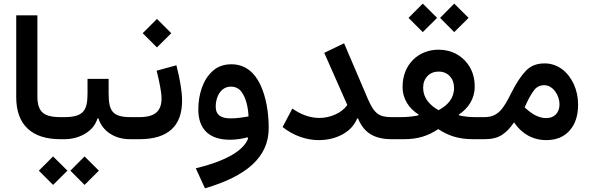

<svg xmlns="http://www.w3.org/2000/svg" viewBox="-20 -754 3201 1040"><path d="M67.9 -227.1C67.9 -76.2 154.3 0 306.6 0H307.1V-119.6H306.6C260.3 -119.6 228 -127.9 210 -145C191.9 -161.6 182.6 -189.9 182.6 -229.5V-670.9H67.9Z M568.4 -326.7H454.1V-250.5C454.1 -158.2 435.1 -119.6 328.1 -119.6H307.1C294.9 -119.6 289.1 -99.6 289.1 -60.1C289.1 -20 294.9 0 307.1 0H328.1C369.6 0 407.2 -9.8 440.9 -29.8C474.6 -49.8 497.1 -77.1 508.3 -112.8H513.2C524.4 -77.1 545.9 -49.8 576.7 -29.8C607.4 -9.8 643.6 0 685.1 0H713.9V-119.6H686.5C585.4 -119.6 568.4 -157.2 568.4 -250.5ZM267.6 247.6 345.2 170.4 267.6 93.3 190.4 170.4ZM438 247.6 515.6 170.4 438 93.3 361.3 170.4Z M828.6 -371.1C844.2 -307.1 855 -253.9 855 -220.7C855 -152.8 820.3 -119.6 734.9 -119.6H713.9C701.7 -119.6 695.8 -99.6 695.8 -60.1C695.8 -20 701.7 0 713.9 0H734.9C891.6 0 966.3 -72.3 966.3 -209C966.3 -259.3 954.6 -325.7 935.5 -400.4ZM830.1 -497.1 907.7 -574.2 830.1 -651.4 752.9 -574.2Z M1324.2 -4.4C1312 29.3 1280.8 60.5 1230.5 88.9C1179.7 116.7 1116.2 139.6 1040.5 157.7L1090.3 266.1C1314.5 200.2 1435.5 98.1 1435.5 -60.1C1435.5 -144.5 1421.4 -230 1389.6 -296.4C1357.9 -362.8 1307.1 -405.8 1233.4 -405.8C1192.9 -405.8 1159.7 -394 1133.3 -370.6C1106.4 -346.7 1086.9 -316.4 1073.7 -279.3C1060.5 -241.7 1054.2 -202.1 1054.2 -160.6C1054.2 -51.3 1117.2 2.9 1224.6 2.9C1259.3 2.9 1293 -2.4 1320.3 -10.3ZM1326.2 -123.5C1297.4 -118.2 1264.6 -112.8 1229 -112.8C1179.7 -112.8 1148.4 -129.4 1148.4 -176.8C1148.4 -229.5 1175.8 -284.7 1230.5 -284.7C1253.4 -284.7 1272 -276.4 1285.6 -259.8C1312.5 -226.1 1324.2 -172.4 1326.2 -123.5Z M1736.3 -467.8 1861.3 -185.1C1844.2 -162.1 1822.3 -145 1794.9 -133.3C1767.1 -121.1 1738.8 -115.2 1710 -115.2C1660.2 -115.2 1611.3 -132.3 1563.5 -166L1510.7 -65.9C1570.8 -18.6 1639.6 4.9 1706.5 4.9C1753.9 4.9 1796.9 -5.4 1835 -25.9C1872.6 -46.4 1899.4 -75.2 1914.6 -112.3H1919.4C1952.1 -31.7 2011.7 0 2102.1 0H2107.4V-119.6H2102.1C2035.2 -119.6 2007.8 -136.2 1972.7 -217.8L1843.8 -519.5Z M2270 -580.1 2347.7 -657.2 2270 -734.4 2192.9 -657.2ZM2440.4 -580.1 2518.1 -657.2 2440.4 -734.4 2363.8 -657.2ZM2160.6 -283.7C2160.6 -216.8 2195.8 -166.5 2247.1 -133.8L2245.6 -128.9C2216.3 -123 2186.5 -119.6 2153.8 -119.6H2107.4C2095.2 -119.6 2088.9 -99.6 2088.9 -60.1C2088.9 -20 2095.2 0 2107.4 0H2168.5C2247.1 0 2301.8 -20 2354 -54.7C2406.7 -20 2461.9 0 2542 0H2605V-119.6H2551.3C2521.5 -119.6 2493.2 -123 2467.3 -128.9L2465.3 -133.3C2516.1 -167 2551.3 -218.3 2551.3 -284.7C2551.3 -324.7 2542.5 -359.9 2524.9 -390.1C2489.7 -450.2 2428.2 -484.9 2356 -484.9C2246.6 -484.9 2160.6 -405.3 2160.6 -283.7ZM2355.5 -157.2C2306.6 -184.6 2272 -224.1 2272 -278.3C2272 -304.2 2279.8 -325.2 2295.4 -341.8C2310.5 -357.9 2331.1 -366.2 2356 -366.2C2380.9 -366.2 2400.9 -357.9 2416.5 -341.3C2431.6 -324.7 2439.5 -303.7 2439.5 -278.3C2439.5 -221.7 2405.8 -184.1 2355.5 -157.2Z M2605 -119.6C2592.8 -119.6 2586.9 -99.6 2586.9 -60.1C2586.9 -20 2592.8 0 2605 0C2644 0 2675.3 -7.8 2699.2 -23.4C2723.1 -39.1 2744.6 -61.5 2764.2 -91.3C2804.7 -31.2 2864.3 4.9 2939 4.9C2992.2 4.9 3034.7 -12.2 3065.4 -46.9C3096.2 -81.1 3111.3 -127.9 3111.3 -187.5C3111.3 -227.1 3103.5 -263.7 3088.4 -297.4C3057.1 -365.2 3001.5 -410.6 2929.7 -410.6C2887.2 -410.6 2853 -397 2827.6 -369.6C2801.8 -342.3 2776.4 -303.7 2751.5 -254.4C2708.5 -168.5 2680.2 -119.6 2605 -119.6ZM2834.5 -199.7C2846.7 -226.1 2859.9 -248 2873.5 -266.1C2886.7 -283.7 2905.3 -292.5 2928.2 -292.5C2975.6 -292.5 3010.7 -237.3 3010.7 -189C3010.7 -144 2982.9 -114.3 2939.5 -114.3C2897.9 -114.3 2862.3 -134.8 2821.8 -172.4Z"/></svg>

Font: Estedad SemiBold
Style: Regular
Weight: 600
Designer: Amin Abedi
Version: Version 7.3